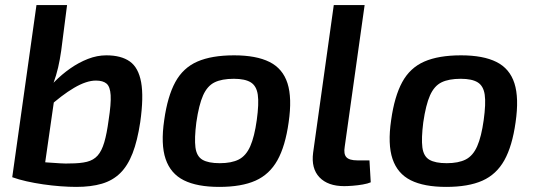

<svg xmlns="http://www.w3.org/2000/svg" viewBox="-20 -720 2094 753"><path d="M397 -503Q455 -503 489 -479Q523 -455 533.5 -397.5Q544 -340 530 -241Q519 -168 500 -119Q481 -70 451.5 -41Q422 -12 379.5 0.5Q337 13 279 13Q251 13 217.5 10.5Q184 8 149.5 3Q115 -2 84 -9Q53 -16 28 -25L107 -88Q135 -85 163.5 -83Q192 -81 216 -79.5Q240 -78 254 -79Q295 -79 321 -85.5Q347 -92 363 -110Q379 -128 389 -162Q399 -196 406 -249Q416 -313 414 -346.5Q412 -380 398 -392Q384 -404 356 -404Q319 -404 270.5 -375.5Q222 -347 166 -296L146 -343Q166 -371 194 -399.5Q222 -428 255.5 -451.5Q289 -475 325 -489Q361 -503 397 -503ZM243 -700 220 -521Q215 -486 208 -455.5Q201 -425 189 -392L200 -381L148 -19L28 -25L123 -700Z M898 -503Q985 -503 1037 -477Q1089 -451 1107.5 -393.5Q1126 -336 1112 -240Q1099 -147 1068 -91.5Q1037 -36 982 -11.5Q927 13 840 13Q753 13 701 -13Q649 -39 629.5 -96.5Q610 -154 624 -249Q637 -342 667.5 -398Q698 -454 754 -478.5Q810 -503 898 -503ZM897 -411Q850 -411 821.5 -397Q793 -383 776.5 -346Q760 -309 750 -240Q742 -177 746.5 -142Q751 -107 774 -93.5Q797 -80 842 -80Q888 -80 916.5 -94.5Q945 -109 961.5 -146.5Q978 -184 987 -249Q996 -314 991 -348.5Q986 -383 963.5 -397Q941 -411 897 -411Z M1410 -700 1332 -145Q1327 -116 1338.5 -103.5Q1350 -91 1382 -91H1429L1434 -5Q1423 0 1403 3.5Q1383 7 1363 8.5Q1343 10 1330 10Q1266 10 1233 -24.5Q1200 -59 1208 -121L1289 -700Z M1788 -503Q1875 -503 1927 -477Q1979 -451 1997.5 -393.5Q2016 -336 2002 -240Q1989 -147 1958 -91.5Q1927 -36 1872 -11.5Q1817 13 1730 13Q1643 13 1591 -13Q1539 -39 1519.5 -96.5Q1500 -154 1514 -249Q1527 -342 1557.5 -398Q1588 -454 1644 -478.5Q1700 -503 1788 -503ZM1787 -411Q1740 -411 1711.5 -397Q1683 -383 1666.5 -346Q1650 -309 1640 -240Q1632 -177 1636.5 -142Q1641 -107 1664 -93.5Q1687 -80 1732 -80Q1778 -80 1806.5 -94.5Q1835 -109 1851.5 -146.5Q1868 -184 1877 -249Q1886 -314 1881 -348.5Q1876 -383 1853.5 -397Q1831 -411 1787 -411Z"/></svg>

Font: Exo 2 SemiBold
Style: Italic
Weight: 600
Italic angle: -8°
Designer: Natanael Gama
Foundry: Natanael Gama
Version: Version 2.010